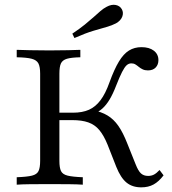

<svg xmlns="http://www.w3.org/2000/svg" viewBox="-20 -782 728 813"><path d="M578.2 11.3Q540.3 11.3 515.7 -8.9Q491.1 -29 472.6 -75L435.5 -169.4Q419.4 -208.9 400.4 -231.5Q381.5 -254 354 -263.7Q326.6 -273.4 285.5 -273.4H213.7V-304.8H288.7Q329 -304.8 356.9 -317.3Q384.7 -329.8 405.6 -357.7Q426.6 -385.5 443.5 -433.1Q463.7 -488.7 483.5 -521.4Q503.2 -554 526.2 -568.1Q549.2 -582.3 579 -582.3Q612.1 -582.3 631.5 -567.3Q650.8 -552.4 650.8 -527.4Q650.8 -508.1 639.1 -496Q627.4 -483.9 606.5 -483.9Q593.5 -483.9 584.3 -488.3Q575 -492.7 567.7 -498.8Q560.5 -504.8 553.2 -509.3Q546 -513.7 536.3 -513.7Q525 -513.7 516.1 -505.6Q507.3 -497.6 496.8 -477Q486.3 -456.5 471.8 -419.4Q458.1 -383.9 444 -360.5Q429.8 -337.1 413.7 -322.6Q397.6 -308.1 375.8 -299.2L371 -316.1Q408.9 -308.9 435.1 -293.1Q461.3 -277.4 481 -249.2Q500.8 -221 519.4 -173.4L554 -87.1Q565.3 -58.1 577 -47.6Q588.7 -37.1 607.3 -37.1Q621 -37.1 631.9 -42.7Q642.7 -48.4 655.6 -62.1L672.6 -39.5Q652.4 -12.9 630.2 -0.8Q608.1 11.3 578.2 11.3ZM50.8 0V-31.5Q94.4 -33.1 115.3 -38.3Q136.3 -43.5 143.1 -57.7Q150 -71.8 150 -100.8V-470.2Q150 -499.2 142.7 -513.3Q135.5 -527.4 114.5 -533.1Q93.5 -538.7 50.8 -539.5V-571Q71.8 -570.2 106.9 -569.4Q141.9 -568.5 189.5 -568.5Q235.5 -568.5 268.5 -569.4Q301.6 -570.2 320.2 -571V-539.5Q282.3 -538.7 263.3 -533.1Q244.4 -527.4 237.9 -513.3Q231.5 -499.2 231.5 -470.2V-100.8Q231.5 -71.8 238.3 -57.7Q245.2 -43.5 266.5 -38.3Q287.9 -33.1 330.6 -31.5V0Q309.7 -1.6 273.4 -2Q237.1 -2.4 190.3 -2.4Q142.7 -2.4 107.3 -2Q71.8 -1.6 50.8 0ZM295.2 -621 286.3 -639.5Q317.7 -660.5 339.5 -678.2Q361.3 -696 377 -710.1Q392.7 -724.2 405.2 -735.1Q417.7 -746 431.5 -753.2Q452.4 -764.5 470.2 -760.9Q487.9 -757.3 496 -742.7Q504 -728.2 497.6 -711.3Q491.1 -694.4 471 -683.1Q454 -674.2 431 -667.7Q408.1 -661.3 375.4 -651.6Q342.7 -641.9 295.2 -621Z"/></svg>

Font: Playfair 12pt
Style: Regular
Weight: 400
Designer: Claus Eggers Sørensen
Foundry: Claus Eggers Sørensen
Version: Version 2.000;gftools[0.9.28]